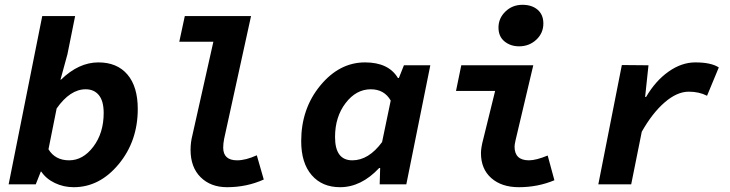

<svg xmlns="http://www.w3.org/2000/svg" viewBox="-20 -768 3040 800"><path d="M287 12Q245 12 208.5 -5.5Q172 -23 152 -53H150L129 0H16L156 -701H293L261 -542L232 -436H234Q308 -508 390 -508Q468 -508 511 -457.5Q554 -407 554 -314Q554 -180 474.5 -84Q395 12 287 12ZM412 -297Q412 -347 392 -371.5Q372 -396 337 -396Q272 -396 216 -316L182 -146Q210 -100 268 -100Q326 -100 369 -157Q412 -214 412 -297Z M926 12Q858 12 816 -29.5Q774 -71 774 -144Q774 -175 782 -206L869 -594H727L750 -701H1026L914 -190Q910 -170 910 -153Q910 -100 968 -100Q1004 -100 1050 -121L1079 -20Q1008 12 926 12Z M1397 12Q1322 12 1278.5 -38.5Q1235 -89 1235 -180Q1235 -315 1314.5 -411.5Q1394 -508 1501 -508Q1599 -508 1638 -443H1642L1663 -496H1773L1673 0H1562L1564 -68H1560Q1485 12 1397 12ZM1448 -100Q1516 -100 1572 -176L1608 -349Q1581 -396 1525 -396Q1464 -396 1420 -338.5Q1376 -281 1376 -197Q1376 -100 1448 -100Z M2142 12Q2070 12 2027 -26Q1984 -64 1984 -130Q1984 -153 1994 -190L2043 -389H1880L1902 -496H2202L2128 -183Q2124 -165 2124 -157Q2124 -100 2184 -100Q2214 -100 2262 -120L2290 -17Q2221 12 2142 12ZM2143 -575Q2107 -575 2082 -595.5Q2057 -616 2057 -653Q2057 -692 2086 -720Q2115 -748 2157 -748Q2196 -748 2220 -727.5Q2244 -707 2244 -670Q2244 -630 2214.5 -602.5Q2185 -575 2143 -575Z M2473 0 2571 -497 2682 -496 2668 -364H2672Q2711 -431 2765.5 -469.5Q2820 -508 2877 -508Q2943 -508 2975 -487L2926 -369Q2893 -386 2850 -386Q2801 -386 2749.5 -341.5Q2698 -297 2654 -219L2610 0Z"/></svg>

Font: TypoPRO Source Code Pro
Style: Bold Italic
Weight: 700
Italic angle: -11°
Monospace: yes
Designer: Paul D. Hunt, Teo Tuominen
Foundry: Adobe Systems Incorporated
Version: Version 1.030;PS 1.0;hotconv 1.0.84;makeotf.lib2.5.63406